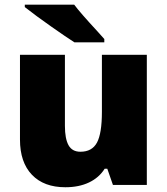

<svg xmlns="http://www.w3.org/2000/svg" viewBox="-20 -786 710 816"><path d="M460 0 436 -68.8H424.8Q400.9 -30.8 358.2 -10.5Q315.4 9.8 257.8 9.8Q166.5 9.8 115.7 -43.2Q64.9 -96.2 64.9 -192.9V-553.2H255.9V-251Q255.9 -196.8 271.2 -168.9Q286.6 -141.1 321.8 -141.1Q371.1 -141.1 392.1 -179.9Q413.1 -218.8 413.1 -311V-553.2H604V0ZM296.4 -606Q262.7 -627.4 197 -673.6Q131.3 -719.7 85.4 -755.9V-766.1H295.4Q320.8 -731.9 394.5 -652.3L423.3 -620.1V-606Z"/></svg>

Font: TypoPRO Open Sans
Style: Regular
Weight: 800
Foundry: Ascender Corporation
Version: Version 1.10